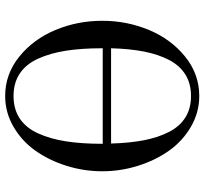

<svg xmlns="http://www.w3.org/2000/svg" viewBox="-44 -726 788 740"><g transform="rotate(90 350.0 -356.0)"><path d="M350.1 -730Q413.1 -730 468.3 -698Q523.4 -666 560.5 -613.8Q597.7 -561.5 618.9 -494.1Q640.1 -426.8 640.1 -356Q640.1 -285.2 618.9 -217.8Q597.7 -150.4 560.5 -98.1Q523.4 -45.9 468.3 -13.9Q413.1 18.1 350.1 18.1Q265.6 18.1 198.2 -36.4Q130.9 -90.8 95.5 -175.8Q60.1 -260.7 60.1 -356Q60.1 -451.2 95.5 -536.1Q130.9 -621.1 198.2 -675.5Q265.6 -730 350.1 -730ZM166 -356Q166 -276.4 175.5 -215.8Q185.1 -155.3 206.1 -108.9Q227.1 -62.5 263.2 -38.3Q299.3 -14.2 350.1 -14.2Q400.9 -14.2 437 -38.3Q473.1 -62.5 494.1 -108.9Q515.1 -155.3 524.7 -215.8Q534.2 -276.4 534.2 -356V-357.9H166ZM533.2 -390.1Q531.2 -461.9 520.5 -516.8Q509.8 -571.8 488.5 -613.3Q467.3 -654.8 432.6 -676.5Q397.9 -698.2 350.1 -698.2Q302.2 -698.2 267.3 -676.5Q232.4 -654.8 210.9 -613.3Q189.5 -571.8 178.7 -516.8Q168 -461.9 166 -390.1Z"/></g></svg>

Font: Flanker Steampunk
Style: Regular
Weight: 400
Designer: Alexey Kryukov, Leonardo Di Lena
Foundry: Alexey Kryukov, Leonardo Di Lena
Version: 1.210